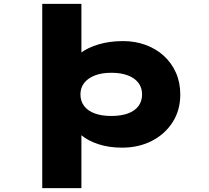

<svg xmlns="http://www.w3.org/2000/svg" viewBox="-20 -760 1089 1000"><path d="M200 220V-740H404V-417L358 -426Q366 -458 401.5 -485Q437 -512 494 -529Q551 -546 621 -546Q684 -546 738.5 -526Q793 -506 833.5 -469Q874 -432 896.5 -381Q919 -330 919 -268Q919 -186 879 -123.5Q839 -61 770.5 -26Q702 9 616 9Q547 9 492.5 -9Q438 -27 403.5 -56Q369 -85 359 -117L404 -131V220ZM560 -156Q610 -156 646 -169Q682 -182 701 -207.5Q720 -233 720 -268Q720 -304 700.5 -329Q681 -354 645.5 -367.5Q610 -381 560 -381Q510 -381 474 -367Q438 -353 418.5 -328Q399 -303 399 -268Q399 -233 418.5 -207.5Q438 -182 474 -169Q510 -156 560 -156Z"/></svg>

Font: Lexend Zetta Black
Style: Regular
Weight: 900
Designer: Bonnie Shaver-Troup, Thomas Jockin
Foundry: Lexend
Version: Version 1.007